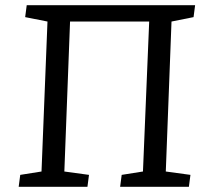

<svg xmlns="http://www.w3.org/2000/svg" viewBox="-20 -720 790 740"><path d="M52 0 58 -46 140 -59 163 -637 77 -654 83 -700H732L726 -654L641 -637L619 -59L714 -46L708 0H443L449 -46L531 -59L555 -637H250L228 -59L323 -46L317 0Z"/></svg>

Font: Literata
Style: Italic
Weight: 400
Italic angle: -2°
Designer: Latin by Veronika Burian and Jose Scaglione. Greek by Irene Vlachou. Cyrillic by Vera Evstafieva
Foundry: TypeTogether
Version: Version 3.103;gftools[0.9.29]